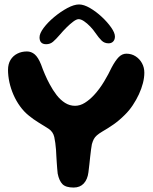

<svg xmlns="http://www.w3.org/2000/svg" viewBox="-20 -832 688 862"><path d="M310.5 10Q275.5 10 260.5 -5.2Q245.5 -20.5 239 -52.5Q238 -62.5 236.8 -75.2Q235.5 -88 234.8 -102.2Q234 -116.5 233 -131.2Q232 -146 231.5 -159.5Q229 -192 223.8 -216.2Q218.5 -240.5 198 -254Q174 -269 151.8 -282.8Q129.5 -296.5 110 -312.5Q87.5 -330.5 70 -354.8Q52.5 -379 40.5 -406.5Q28.5 -434 22.2 -462.8Q16 -491.5 16 -518Q16 -544.5 27.2 -563Q38.5 -581.5 57.8 -591.2Q77 -601 101 -601Q120.5 -601 136 -587.8Q151.5 -574.5 164.5 -542Q172 -520.5 181.8 -497.8Q191.5 -475 203 -454Q217 -427.5 234.2 -405.2Q251.5 -383 272.2 -370Q293 -357 317 -357Q339.5 -357 361 -370.5Q382.5 -384 402 -405Q427 -432 447.5 -466.2Q468 -500.5 481 -528.5Q498 -560.5 513.2 -575.8Q528.5 -591 547.5 -591Q570.5 -591 588.8 -579.2Q607 -567.5 617.5 -548.2Q628 -529 628 -505.5Q628 -484 621.8 -459.2Q615.5 -434.5 603.8 -409Q592 -383.5 576 -359.5Q560 -335.5 540 -316Q514.5 -290.5 489.2 -273Q464 -255.5 439.5 -241.5Q423.5 -232 414.8 -224.2Q406 -216.5 401.2 -207.5Q396.5 -198.5 392.5 -184.5Q390.5 -175.5 388.8 -161Q387 -146.5 385 -129.2Q383 -112 381.2 -93.8Q379.5 -75.5 377 -58.5Q373 -26.5 356 -8.2Q339 10 310.5 10ZM187.5 -633.5Q157.5 -633.5 157.5 -664.5Q157.5 -682 176 -706.8Q194.5 -731.5 223.2 -755.5Q252 -779.5 282.2 -795.8Q312.5 -812 335 -812Q356.5 -812 384 -796Q411.5 -780 437 -756.2Q462.5 -732.5 479.2 -708.5Q496 -684.5 496 -668Q496 -654 488.2 -645.8Q480.5 -637.5 467.5 -637.5Q449 -637.5 436.5 -649.5Q424 -661.5 408.5 -684Q398.5 -699 384.8 -713.2Q371 -727.5 357.2 -736.8Q343.5 -746 333 -746Q323.5 -746 308.8 -735Q294 -724 278.2 -708.2Q262.5 -692.5 249 -676.5Q231 -655.5 218 -644.5Q205 -633.5 187.5 -633.5Z"/></svg>

Font: Gluten Medium
Style: Regular
Weight: 500
Designer: Tyler Finck
Foundry: Etcetera Type Company
Version: Version 1.300